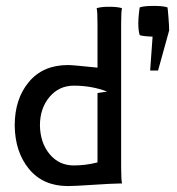

<svg xmlns="http://www.w3.org/2000/svg" viewBox="-20 -625 600 650"><path d="M496.6 -501Q465.3 -502 453.1 -505.9Q448.2 -520.5 448.2 -546.9Q448.2 -560.1 450.2 -578.6Q452.1 -597.2 453.1 -600.1Q467.8 -605 500 -605Q532.2 -605 546.9 -600.1Q547.9 -597.7 550.3 -566.7Q552.7 -535.6 552.7 -522L515.1 -386.2H488.3ZM29.8 -200.2Q29.8 -290 77.6 -347.4Q125.5 -404.8 210 -404.8Q226.6 -404.8 310.1 -396V-542Q310.1 -588.4 307.1 -597.2Q321.8 -602.1 350.1 -602.1Q378.4 -602.1 393.1 -597.2Q390.1 -588.4 390.1 -542V-58.1Q390.1 -18.6 393.1 -3.9H387.2Q356.4 -3.4 294.7 0.7Q232.9 4.9 210 4.9Q126 4.9 78.4 -52.7Q30.8 -110.4 29.8 -200.2ZM115.2 -200.2Q116.2 -141.6 147.9 -103.3Q179.7 -64.9 230 -64.9Q270 -64.9 310.1 -75.2V-310.1L342.8 -314.9Q290.5 -335 230 -335Q179.7 -335 147.5 -296.6Q115.2 -258.3 115.2 -200.2Z"/></svg>

Font: Nikodecs
Style: Medium
Weight: 500
Version: Version 0.29